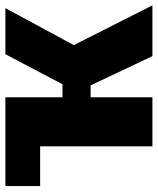

<svg xmlns="http://www.w3.org/2000/svg" viewBox="42 -614 573 696"><g transform="rotate(-90 328.0 -266.5)"><path d="M656 0H472L366 -224H323V0H145V-407H1V-533H324L323 -532V-326H370L479 -533H646L512 -285Z"/></g></svg>

Font: Trujillo ExtraBold
Style: Regular
Weight: 800
Designer: Fira Sans original fonts by bBox Type GmbH, Carrois Corporate GbR, & Edenspiekermann AG / Changes by Cristiano Sobral
Foundry: Fira Sans original fonts by bBox Type GmbH, Carrois Corporate GbR, & Edenspiekermann AG / Changes by Cristiano Sobral
Version: Version 4.301;July 28, 2020;FontCreator 13.0.0.2655 64-bit